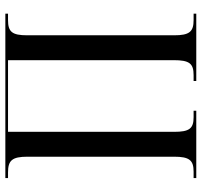

<svg xmlns="http://www.w3.org/2000/svg" viewBox="-38 -716 754 718"><g transform="rotate(-90 339.0 -357.0)"><path d="M32 0H284V-10H260C217 -10 205 -26 205 -83V-704H473V-85C473 -26 461 -10 417 -10H395V0H647V-10H623C579 -10 566 -26 566 -83V-632C566 -689 579 -704 623 -704H647V-714H32V-704H53C98 -704 112 -689 112 -631V-83C112 -26 99 -10 56 -10H32Z"/></g></svg>

Font: Noto Serif Display Condensed
Style: Regular
Weight: 400
Width: 3
Designer: Monotype Design Team
Foundry: Monotype Imaging Inc.
Version: Version 2.009